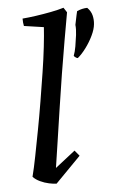

<svg xmlns="http://www.w3.org/2000/svg" viewBox="-53 -748 468 796"><g transform="rotate(-5 181.5 -350.0)"><path d="M150 12Q138 12 119 8Q100 4 82 -4.5Q64 -13 53 -25Q62 -60 71.5 -108.5Q81 -157 92 -215Q103 -273 113 -333.5Q123 -394 132 -451.5Q141 -509 146.5 -557.5Q152 -606 154 -639L72 -651Q69 -664 69 -682Q94 -684 125.5 -688.5Q157 -693 188 -699Q219 -705 242 -712L255 -692Q246 -641 234.5 -576Q223 -511 211.5 -439Q200 -367 189.5 -296.5Q179 -226 169.5 -162.5Q160 -99 153 -53L236 -118L255 -95ZM285 -637Q286 -642 288.5 -654Q291 -666 293.5 -678Q296 -690 297 -693Q308 -698 319 -700.5Q330 -703 340 -703Q355 -688 359.5 -670Q364 -652 362 -633Q360 -612 347.5 -586Q335 -560 317.5 -536.5Q300 -513 283 -499Q279 -499 273 -503.5Q267 -508 267 -510Q273 -525 277 -548Q281 -571 284 -595Q287 -619 285 -637Z"/></g></svg>

Font: Labrada Medium
Style: Italic
Weight: 500
Italic angle: -7°
Designer: Mercedes Jáuregui
Foundry: Omnibus-Type Team
Version: Version 1.000